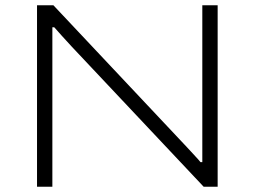

<svg xmlns="http://www.w3.org/2000/svg" viewBox="-20 -706 963 726"><path d="M120 0V-686H182L676 -161Q686 -151 697.5 -138Q709 -125 720 -113.5Q731 -102 738 -93H745Q745 -108 745 -133.5Q745 -159 745 -182V-686H803V0H750L251 -530Q232 -550 213.5 -571Q195 -592 185 -603H178Q178 -582 178 -551.5Q178 -521 178 -501V0Z"/></svg>

Font: Archivo Expanded Thin
Style: Regular
Weight: 250
Width: 7
Designer: Hector Gatti
Foundry: Omnibus-Type
Version: Version 2.001